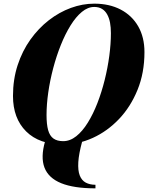

<svg xmlns="http://www.w3.org/2000/svg" viewBox="-20 -780 810 1050"><path d="M325.5 10Q194.5 10 122.8 -61.5Q51 -133 51 -255Q51 -346 76.5 -423.8Q102 -501.5 146.2 -563.5Q190.5 -625.5 247.2 -669.5Q304 -713.5 367.8 -736.8Q431.5 -760 495.5 -760Q578 -760 639.8 -727.8Q701.5 -695.5 735.8 -636Q770 -576.5 770 -495Q770 -381.5 732.2 -288.8Q694.5 -196 631 -129.2Q567.5 -62.5 488.2 -26.2Q409 10 325.5 10ZM502 250Q384 250 314.5 221.8Q245 193.5 223.2 136.5Q201.5 79.5 226.5 -7Q275.5 4.5 326.8 4.2Q378 4 429.5 -7Q411 61 408.2 106.8Q405.5 152.5 416.2 179.8Q427 207 449.2 218.8Q471.5 230.5 502 230.5ZM325.5 -8Q363 -8 397 -35Q431 -62 460.2 -109.2Q489.5 -156.5 512.8 -216.5Q536 -276.5 552.5 -342.8Q569 -409 577.8 -475Q586.5 -541 586.5 -599Q586.5 -630 581.8 -655.8Q577 -681.5 566.2 -701Q555.5 -720.5 538 -731.2Q520.5 -742 495.5 -742Q460.5 -742 427.8 -715Q395 -688 365.8 -640.8Q336.5 -593.5 312.5 -533.5Q288.5 -473.5 271 -407.2Q253.5 -341 244 -275Q234.5 -209 234.5 -151Q234.5 -100 243.2 -68.5Q252 -37 272.2 -22.5Q292.5 -8 325.5 -8Z"/></svg>

Font: Bodoni Moda ExtraBold
Style: Italic
Weight: 800
Italic angle: -13°
Version: Version 2.005